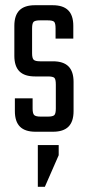

<svg xmlns="http://www.w3.org/2000/svg" viewBox="-20 -505 337 736"><path d="M194 -89V-181Q194 -201 188.5 -206.5Q183 -212 163 -212H114Q74 -212 54.5 -231.5Q35 -251 35 -291V-406Q35 -446 54.5 -465.5Q74 -485 114 -485H182Q222 -485 241.5 -465.5Q261 -446 261 -406V-357H193V-396Q193 -416 187.5 -421.5Q182 -427 162 -427H134Q115 -427 109 -421.5Q103 -416 103 -396V-301Q103 -282 109 -276Q115 -270 134 -270H183Q223 -270 242.5 -250.5Q262 -231 262 -191V-79Q262 -39 242.5 -19.5Q223 0 183 0H116Q76 0 56.5 -19.5Q37 -39 37 -79V-128H105V-89Q105 -70 111 -64Q117 -58 136 -58H163Q183 -58 188.5 -64Q194 -70 194 -89ZM125 51H205V90L152 211H125Z"/></svg>

Font: Teko Variable Light
Style: Regular
Weight: 300
Designer: Manushi Parikh, Jonny Pinhorn
Foundry: Indian Type Foundry
Version: Version 3.000